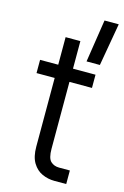

<svg xmlns="http://www.w3.org/2000/svg" viewBox="-115 -795 549 848"><g transform="rotate(15 159.5 -371.0)"><path d="M254 -741.5H319L285 -546.5H224ZM277.5 -62V0H223.5Q194 0 167.2 -12Q140.5 -24 123.8 -51.5Q107 -79 107 -125.5V-439.5H24V-500H107V-626H174.5V-500H277.5V-439.5H174.5V-134Q174.5 -90.5 189.8 -76.2Q205 -62 228.5 -62Z"/></g></svg>

Font: Overused Grotesk Book
Style: Regular
Weight: 375
Version: Version 0.004